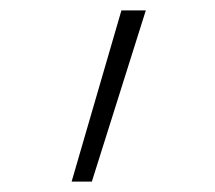

<svg xmlns="http://www.w3.org/2000/svg" viewBox="-20 -792 415 370"><path d="M118 -442 214 -772H261L157 -442Z"/></svg>

Font: Zed Sans Extralight
Style: Regular
Weight: 200
Designer: Belleve Invis
Foundry: Belleve Invis
Version: Version 1.0.0; ttfautohint (v1.8.4)